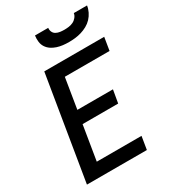

<svg xmlns="http://www.w3.org/2000/svg" viewBox="-226 -1068 1052 1182"><g transform="rotate(-30 300.0 -477.5)"><path d="M35 0 156 -735H582L567 -643H249L214 -428H467L451 -336H198L158 -92H476L461 0ZM379 -815Q357 -815 336 -817.5Q315 -820 295 -826.5Q275 -833 258 -844.5Q241 -856 230 -873Q219 -890 216.5 -911.5Q214 -933 217 -955H311Q309 -940 315 -926.5Q321 -913 334 -906Q347 -899 362 -897Q377 -895 392 -895Q407 -895 423 -897Q439 -899 454 -906Q469 -913 480 -926.5Q491 -940 493 -955H587Q584 -933 573.5 -911.5Q563 -890 547 -873Q531 -856 510 -844.5Q489 -833 467 -826.5Q445 -820 423 -817.5Q401 -815 379 -815Z"/></g></svg>

Font: Iosevka SmBd Ex Obl
Style: Regular
Weight: 600
Width: 7
Italic angle: -9°
Monospace: yes
Designer: Belleve Invis
Foundry: Belleve Invis
Version: Version 32.5.0; ttfautohint (v1.8.4)